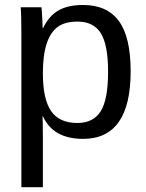

<svg xmlns="http://www.w3.org/2000/svg" viewBox="-20 -558 596 785"><path d="M514.2 -266.6C514.2 -360 498 -428.5 465.8 -472.2C433.6 -515.8 384.9 -537.6 319.8 -537.6C277.8 -537.6 244 -530 218.3 -514.9C192.5 -499.8 171.9 -475.9 156.2 -443.4H154.3C154.3 -449.5 153.9 -460.9 153.1 -477.5C152.3 -494.1 151.5 -506.4 150.9 -514.4C150.2 -522.4 149.7 -527 149.4 -528.3H64.5C66.4 -510.7 67.4 -474.8 67.4 -420.4V207.5H155.3V1C155.3 -51.8 154.6 -79.4 153.3 -82H155.8C183.8 -20.8 238.4 9.8 319.8 9.8C449.4 9.8 514.2 -82.4 514.2 -266.6ZM421.9 -264.6C421.9 -189.1 411.9 -135.3 391.8 -103.3C371.8 -71.2 340 -55.2 296.4 -55.2C246.6 -55.2 210.6 -71.6 188.5 -104.5C166.3 -137.4 155.3 -188.5 155.3 -257.8C155.3 -307.6 160.4 -348.1 170.7 -379.2C180.9 -410.2 195.9 -433.1 215.6 -447.8C235.3 -462.4 262.5 -469.7 297.4 -469.7C340.7 -469.7 372.2 -453.9 392.1 -422.4C411.9 -390.8 421.9 -338.2 421.9 -264.6Z"/></svg>

Font: Arimo
Style: Regular
Weight: 400
Designer: Steve Matteson
Foundry: Monotype Imaging Inc.
Version: Version 1.32